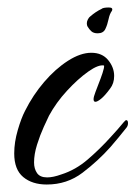

<svg xmlns="http://www.w3.org/2000/svg" viewBox="-20 -478 362 513"><path d="M105 15Q66 15 42 -5Q18 -25 18 -68Q18 -98 27.5 -130.5Q37 -163 47 -182Q68 -224 98 -259Q128 -294 161.5 -315.5Q195 -337 224 -337Q253 -337 269 -317.5Q285 -298 285 -275Q285 -255 274 -241Q260 -222 250 -214Q240 -206 235 -206Q230 -206 230 -213Q230 -219 235 -232Q237 -238 243 -253Q249 -268 254 -283Q259 -298 258 -303Q243 -306 215.5 -286.5Q188 -267 159 -235.5Q130 -204 111 -169Q107 -161 97 -139Q87 -117 79 -91.5Q71 -66 71 -44Q71 -27 79 -15.5Q87 -4 106 -4Q122 -4 144 -12Q182 -24 214.5 -52Q247 -80 275 -111Q285 -122 294 -132Q303 -142 311 -152Q313 -154 314.5 -155.5Q316 -157 317 -157Q322 -157 322 -149Q322 -142 318 -137Q308 -124 297 -111Q286 -98 275 -85Q242 -48 200.5 -16.5Q159 15 105 15ZM241 -389Q230 -389 224 -394.5Q218 -400 214 -407Q212 -410 212 -416Q212 -421 215 -426.5Q218 -432 221 -434Q236 -447 251 -454Q255 -458 271 -458Q283 -458 279 -449Q273 -441 270 -426.5Q267 -412 261.5 -400.5Q256 -389 241 -389Z"/></svg>

Font: Birthstone
Style: Regular
Weight: 400
Designer: Robert E. Leuschke
Foundry: Robert E. Leuschke
Version: Version 1.013; ttfautohint (v1.8.3)